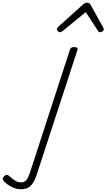

<svg xmlns="http://www.w3.org/2000/svg" viewBox="-323 -857 774 1395"><path d="M-172 518Q-206 518 -239.5 500.5Q-273 483 -295 459Q-303 451 -302.5 441Q-302 431 -291 422Q-281 412 -272.5 413Q-264 414 -256 422Q-235 441 -214.5 454.5Q-194 468 -170 468Q-145 468 -131 451Q-117 434 -102 387L185 -496Q189 -506 195.5 -510.5Q202 -515 216 -515Q231 -515 237 -509.5Q243 -504 240 -495L-49 390Q-64 440 -81 468Q-98 496 -119.5 507Q-141 518 -172 518ZM113 -623Q105 -623 98 -630Q91 -637 91 -645Q91 -650 93.5 -654Q96 -658 100 -662L281 -825Q289 -832 296 -834.5Q303 -837 311 -837Q318 -837 324.5 -834Q331 -831 335 -823L425 -660Q428 -655 429.5 -651Q431 -647 431 -644Q431 -635 422 -629Q413 -623 406 -623Q400 -623 395.5 -626Q391 -629 388 -634L300 -769L135 -634Q128 -629 123.5 -626Q119 -623 113 -623Z"/></svg>

Font: Playwrite US Trad ExtraLight
Style: Regular
Weight: 250
Designer: Veronika Burian, José Scaglione
Foundry: TypeTogether
Version: Version 1.003